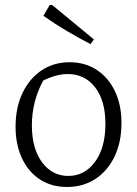

<svg xmlns="http://www.w3.org/2000/svg" viewBox="-20 -737 546 765"><path d="M247 8Q185 8 139 -22Q93 -52 67.5 -106.5Q42 -161 42 -232Q42 -308 69.5 -366Q97 -424 145.5 -456.5Q194 -489 257 -489Q319 -489 365.5 -458.5Q412 -428 438 -373.5Q464 -319 464 -247Q464 -171 436.5 -113.5Q409 -56 360 -24Q311 8 247 8ZM252 -36Q317 -36 358.5 -92Q400 -148 400 -244Q400 -336 359 -389Q318 -442 250 -442Q205 -442 152 -416Q107 -332 107 -238Q107 -145 147.5 -90.5Q188 -36 252 -36ZM341 -561Q293 -586 245.5 -614Q198 -642 153 -674L178 -717H188L354 -580Z"/></svg>

Font: Piazzolla Light
Style: Regular
Weight: 300
Designer: Juan Pablo del Peral
Foundry: Huerta Tipografica
Version: Version 1.330